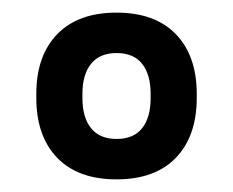

<svg xmlns="http://www.w3.org/2000/svg" viewBox="-20 -672 369 304"><path d="M164.5 -388Q103.5 -388 70.5 -422.2Q37.5 -456.5 37.5 -517V-523.5Q37.5 -583.5 70.5 -617.8Q103.5 -652 164.5 -652Q225.5 -652 258.5 -617.8Q291.5 -583.5 291.5 -523.5V-517Q291.5 -456.5 258.5 -422.2Q225.5 -388 164.5 -388ZM164.5 -452Q191.5 -452 205 -469Q218.5 -486 218.5 -516.5V-523.5Q218.5 -554 205 -571Q191.5 -588 164.5 -588Q138 -588 124.2 -571Q110.5 -554 110.5 -523.5V-516.5Q110.5 -486 124.2 -469Q138 -452 164.5 -452Z"/></svg>

Font: Anek Gurmukhi Medium
Style: Regular
Weight: 500
Designer: Sarang Kulkarni (Gurmukhi), Yesha Goshar (Latin)
Foundry: Ek Type
Version: Version 1.003